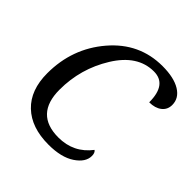

<svg xmlns="http://www.w3.org/2000/svg" viewBox="-193 -874 1034 1034"><g transform="rotate(45 324.5 -357.0)"><path d="M523.9 -146Q537.1 -136.7 537.1 -112.8Q537.1 -64.9 481.4 -27.6Q425.8 9.8 328.1 9.8Q197.8 9.8 124.8 -60.1Q51.8 -129.9 51.8 -257.8Q51.8 -447.3 169.9 -585.7Q288.1 -724.1 463.9 -724.1Q551.3 -724.1 600.1 -694.1Q648.9 -664.1 648.9 -612.8Q648.9 -577.1 622.1 -556.2Q595.2 -535.2 550.8 -535.2Q550.8 -670.9 451.2 -670.9Q327.6 -670.9 244.4 -536.4Q161.1 -401.9 161.1 -242.2Q161.1 -55.2 338.9 -55.2Q454.6 -55.2 523.9 -146Z"/></g></svg>

Font: Droid Serif
Style: Italic
Weight: 400
Italic angle: -12°
Designer: Monotype Design team
Foundry: Monotype Imaging Inc.
Version: Version 1.03